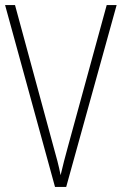

<svg xmlns="http://www.w3.org/2000/svg" viewBox="-20 -734 478 754"><path d="M438 -714H399L247 -159C235 -117 227 -83 218 -46C211 -83 201 -119 190 -158L39 -714H0L196 0H240Z"/></svg>

Font: Noto Sans Thai Looped Condensed ExtraLight
Style: Regular
Weight: 200
Width: 3
Designer: Sasikarn Vongin, Ben Mitchell
Foundry: The Fontpad Ltd
Version: Version 1.001